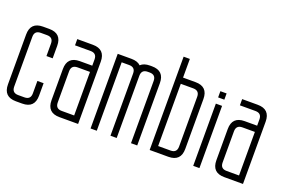

<svg xmlns="http://www.w3.org/2000/svg" viewBox="-91 -1074 2160 1416"><g transform="rotate(20 989.0 -366.0)"><path d="M0 -97.7Q0 0 97.7 0H146.5Q244.1 0 244.1 -97.7V-195.3H195.3V-97.7Q195.3 -48.8 146.5 -48.8H97.7Q48.8 -48.8 48.8 -97.7V-488.3Q48.8 -537.1 97.7 -537.1H146.5Q195.3 -537.1 195.3 -488.3V-390.6H244.1V-488.3Q244.1 -585.9 146.5 -585.9H97.7Q0 -585.9 0 -488.3Z M537.1 -390.6H439.5Q390.6 -390.6 390.6 -341.8V-97.7Q390.6 -48.8 439.5 -48.8H537.1ZM537.1 -439.5V-488.3Q537.1 -537.1 488.3 -537.1H366.2V-585.9H488.3Q585.9 -585.9 585.9 -488.3V0H439.5Q341.8 0 341.8 -97.7V-341.8Q341.8 -439.5 439.5 -439.5Z M732.4 -537.1V0H683.6V-585.9H791Q839.8 -585.9 864.3 -561.5Q888.7 -585.9 937.5 -585.9H952.1Q1049.8 -585.9 1049.8 -488.3V0H1001V-488.3Q1001 -537.1 952.1 -537.1H937.5Q888.7 -537.1 888.7 -488.3V0H839.8V-488.3Q839.8 -537.1 791 -537.1Z M1196.3 -537.1V-48.8H1293.9Q1342.8 -48.8 1342.8 -97.7V-488.3Q1342.8 -537.1 1293.9 -537.1ZM1147.5 0V-732.4H1196.3V-585.9H1293.9Q1391.6 -585.9 1391.6 -488.3V-97.7Q1391.6 0 1293.9 0Z M1489.3 -537.1V-585.9H1538.1V-537.1ZM1489.3 0V-488.3H1538.1V0Z M1831.1 -390.6H1733.4Q1684.6 -390.6 1684.6 -341.8V-97.7Q1684.6 -48.8 1733.4 -48.8H1831.1ZM1831.1 -439.5V-488.3Q1831.1 -537.1 1782.2 -537.1H1660.2V-585.9H1782.2Q1879.9 -585.9 1879.9 -488.3V0H1733.4Q1635.7 0 1635.7 -97.7V-341.8Q1635.7 -439.5 1733.4 -439.5Z"/></g></svg>

Font: Daray
Style: Regular
Weight: 400
Designer: Maxim Raikov
Foundry: Maxim Raikov
Version: Version 1.00 May 24, 2021, initial release